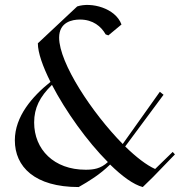

<svg xmlns="http://www.w3.org/2000/svg" viewBox="-20 -742 732 776"><path d="M292 -716 133 -567C133 -529 153 -473 184 -411C110 -352 40 -271 40 -175C40 -68 120 14 298 14C340 -10 383 -36 425 -77C473 -30 519 4 557 14L599 -27L687 -118L678 -128L607 -59C573 -74 530 -107 486 -150L641 -359L626 -371L476 -160C352 -286 219 -487 219 -590C219 -653 272 -663 303 -663C356 -663 389 -635 407 -603L418 -599L471 -643C447 -709 349 -735 292 -716ZM118 -247C118 -306 141 -351 190 -399C245 -293 332 -171 416 -87C387 -60 358 -56 326 -56C198 -56 118 -138 118 -247Z"/></svg>

Font: Mazius Display
Style: Regular
Weight: 400
Designer: Alberto Casagrande & Collletttivo
Foundry: Collletttivo
Version: Version 2.000;Glyphs 3.2 (3217)